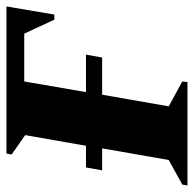

<svg xmlns="http://www.w3.org/2000/svg" viewBox="-53 -577 600 594"><g transform="rotate(-90 247.0 -280.0)"><path d="M-30 0 -27 -16 49 -58 85 -264H17L26 -314H93L126 -502L66 -544L69 -560H524L499 -412H483L440 -505H292L259 -314H375L366 -264H251L215 -58L292 -16L290 0Z"/></g></svg>

Font: Spectral SC ExtraBold
Style: Italic
Weight: 800
Italic angle: -10°
Designer: Jean-Baptiste Levee
Foundry: Production Type
Version: Version 2.001